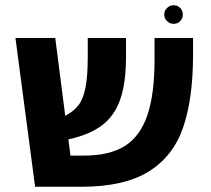

<svg xmlns="http://www.w3.org/2000/svg" viewBox="-20 -713 804 733"><path d="M717 -568V-504Q717 -336 679 -226Q641 -116 547.5 -58Q454 0 291 0H114L39 -568H191L229 -271Q260 -287 278.5 -310Q297 -333 306 -376.5Q315 -420 315 -495V-568H461V-495Q461 -395 438.5 -332Q416 -269 368 -233.5Q320 -198 241 -181L249 -119H301Q397 -119 455.5 -155Q514 -191 542 -271.5Q570 -352 570 -486V-568ZM607 -657Q607 -672 617.5 -682.5Q628 -693 643 -693Q658 -693 668 -682.5Q678 -672 678 -657Q678 -643 668 -632.5Q658 -622 643 -622Q628 -622 617.5 -632.5Q607 -643 607 -657Z"/></svg>

Font: FiraGOUPP
Style: Bold
Weight: 700
Designer: bBox Type
Foundry: bBox Type GmbH
Version: Version 1.001